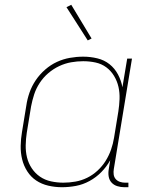

<svg xmlns="http://www.w3.org/2000/svg" viewBox="-20 -775 640 803"><path d="M239 8Q210 8 182 1.5Q154 -5 131.5 -20Q109 -35 94 -58.5Q79 -82 72.5 -109Q66 -136 66.5 -165Q67 -194 72 -223L90 -333Q94 -361 103.5 -388Q113 -415 129.5 -439.5Q146 -464 169 -484Q192 -504 218 -516Q244 -528 272 -533Q300 -538 328 -538Q358 -538 387 -531Q416 -524 438 -506.5Q460 -489 473.5 -463.5Q487 -438 492 -410L512 -530H532L456 -68Q454 -56 455.5 -45Q457 -34 464 -26Q471 -18 481.5 -14.5Q492 -11 503 -11H517V8H500Q485 8 470.5 3.5Q456 -1 446.5 -11.5Q437 -22 434.5 -37Q432 -52 435 -68L441 -105Q426 -78 404 -55.5Q382 -33 354.5 -18Q327 -3 297.5 2.5Q268 8 239 8ZM245 -11Q270 -11 295.5 -15.5Q321 -20 344.5 -31.5Q368 -43 388 -61.5Q408 -80 422 -102.5Q436 -125 444.5 -149.5Q453 -174 457 -199L475 -309Q479 -335 480 -361Q481 -387 475.5 -411.5Q470 -436 457 -457.5Q444 -479 424.5 -493.5Q405 -508 380 -513.5Q355 -519 328 -519Q303 -519 277.5 -514.5Q252 -510 227.5 -498.5Q203 -487 182 -469Q161 -451 146 -428Q131 -405 123 -380.5Q115 -356 110 -330L92 -220Q88 -194 87.5 -167.5Q87 -141 93 -116.5Q99 -92 113 -71Q127 -50 147.5 -36Q168 -22 193.5 -16.5Q219 -11 245 -11ZM347 -606 258 -745 278 -755 363 -614Z"/></svg>

Font: Iosevka Curly Thin Extended
Style: Italic
Weight: 100
Width: 7
Italic angle: -9°
Monospace: yes
Designer: Belleve Invis
Foundry: Belleve Invis
Version: Version 11.1.0; ttfautohint (v1.8.3)